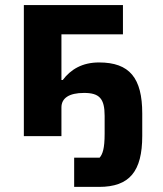

<svg xmlns="http://www.w3.org/2000/svg" viewBox="-20 -536 640 756"><path d="M272 199.9H370C490.1 199.9 540.1 138.8 540.1 -1.1V-89.1C540.1 -229 490.1 -290.1 370 -290.1C304 -290.1 258.9 -263.1 226.9 -220.9H221.9V-400.9H464.1V-516H73.9V0H221.9V-112.9C221.9 -149.1 251.1 -170.1 311.1 -170.1C371.1 -170.1 392 -148.1 392 -79.9V-9.9C392 50.1 383.9 71 372.2 84.9H272Z"/></svg>

Font: Margiela Mono Bold
Style: Regular
Weight: 700
Designer: Mike Abbink, Paul van der Laan, Pieter van Rosmalen
Foundry: Bold Monday
Version: Version 2.003 2021